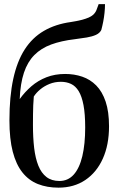

<svg xmlns="http://www.w3.org/2000/svg" viewBox="-20 -874 558 906"><path d="M256 11.5Q202 11.5 159 -5.5Q116 -22.5 86 -60Q56 -97.5 40.2 -158Q24.5 -218.5 24.5 -306Q24.5 -418.5 42.5 -501.5Q60.5 -584.5 96.5 -640.5Q132.5 -696.5 187 -728.2Q241.5 -760 314 -770Q370 -778.5 399.2 -791.5Q428.5 -804.5 437 -831.5L445.5 -854.5H475.5Q475.5 -834.5 473.2 -813.2Q471 -792 467 -771.5Q463 -751 458 -732.5Q450.5 -717.5 432.8 -709.5Q415 -701.5 389.8 -697.2Q364.5 -693 333 -689Q269 -681.5 221.5 -664Q174 -646.5 142 -614.2Q110 -582 93 -531Q76 -480 73 -406.5Q97 -440 128.2 -467Q159.5 -494 199.2 -509.5Q239 -525 287.5 -525Q330.5 -525 368 -512.2Q405.5 -499.5 434 -470.8Q462.5 -442 478.5 -394.5Q494.5 -347 494.5 -278Q494.5 -190.5 465.2 -125.5Q436 -60.5 382.5 -24.5Q329 11.5 256 11.5ZM260.5 -20Q301 -20 328 -50.2Q355 -80.5 368.5 -137.2Q382 -194 382 -272.5Q382 -336 374 -378Q366 -420 351.2 -444Q336.5 -468 315.2 -478Q294 -488 267.5 -488Q238.5 -488 213.8 -478Q189 -468 170 -452.2Q151 -436.5 139.5 -418.5Q137.5 -396 136.8 -376.2Q136 -356.5 135.8 -334.8Q135.5 -313 135.5 -284.5Q135.5 -224.5 141.2 -175.8Q147 -127 161 -92.2Q175 -57.5 199.2 -38.8Q223.5 -20 260.5 -20Z"/></svg>

Font: Merriweather 120pt
Style: Regular
Weight: 400
Version: Version 2.100